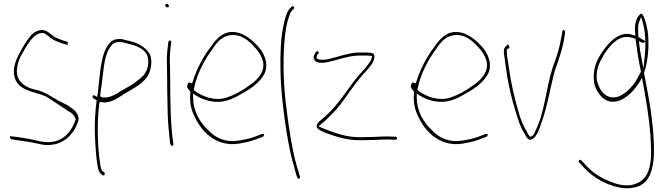

<svg xmlns="http://www.w3.org/2000/svg" viewBox="-20 -729 3510 1013"><path d="M34 -10C29 -6 35 3 38 5L53 8C79 11 103 16 127 19C157 23 188 32 217 36C287 40 336 10 369 -39C379 -55 393 -83 395 -103C391 -133 374 -149 350 -164V-165H349C340 -172 329 -178 314 -185C271 -204 232 -237 186 -251L147 -261C126 -267 101 -282 88 -298C77 -312 69 -326 69 -353V-355C73 -408 83 -421 113 -474C133 -508 150 -529 163 -539C181 -552 199 -561 220 -550V-549L243 -533V-532C259 -519 278 -510 306 -501L327 -494H328C332 -494 335 -493 337 -493C340 -504 337 -508 334 -509L311 -516H310C297 -521 287 -525 275 -530C256 -541 244 -554 227 -564C202 -576 181 -571 156 -554C143 -545 125 -521 103 -484C81 -447 68 -420 63 -404C56 -386 54 -370 53 -354C53 -248 156 -250 222 -220H223C259 -198 301 -168 340 -143C359 -134 370 -122 378 -103L380 -100C360 -41 322 9 258 19C210 27 167 9 129 3C105 0 79 -6 56 -8L40 -10C39 -10 37 -11 34 -10Z M471 -211 490 -200C482 -141 478 -76 481 -10C484 52 487 109 497 158C502 180 508 186 521 195C529 201 538 187 530 181L521 175L519 173C509 156 508 130 505 110C495 33 493 -63 500 -146L505 -190H518C529 -187 541 -188 555 -192H556C587 -199 614 -220 636 -234C684 -263 743 -290 766 -341C780 -372 784 -421 768 -447C744 -485 701 -506 649 -516C633 -520 622 -525 606 -523H605C588 -523 572 -516 562 -506C509 -452 509 -337 495 -232L493 -217L480 -225C471 -231 464 -218 471 -211ZM509 -222V-227C511 -244 513 -263 516 -280C526 -345 526 -423 557 -473V-474C568 -490 578 -507 605 -507C621 -509 633 -504 646 -501C687 -491 755 -476 762 -416C767 -358 738 -327 706 -304C669 -273 628 -258 594 -233H593C573 -223 552 -212 521 -215C521 -214 510 -219 509 -222Z M852 -700C852 -695 857 -690 863 -690C869 -690 871 -692 871 -698C871 -703 865 -709 860 -709C855 -709 852 -706 852 -700ZM861 -376C861 -352 862 -328 862 -301C862 -274 862 -246 863 -216L865 -124C866 -84 873 -8 877 23L880 34C880 36 880 36 884 39C891 44 895 36 895 30L893 20V19C880 -73 878 -196 878 -301C878 -328 877 -352 877 -376C875 -414 876 -455 881 -487L884 -506C884 -507 884 -509 882 -512C876 -520 870 -513 868 -508L866 -489V-488C861 -456 859 -417 861 -376Z M969 -282C963 -270 974 -257 984 -247V-239C980 -181 989 -149 1010 -107C1053 -19 1133 45 1239 29C1272 24 1305 16 1331 6L1368 -8C1370 -9 1372 -12 1373 -18C1375 -20 1375 -21 1370 -22H1362L1325 -8C1300 2 1268 8 1237 13C1173 24 1116 -1 1080 -41C1037 -81 999 -138 999 -217V-235L1014 -225C1043 -207 1077 -195 1115 -192C1163 -188 1208 -207 1242 -227C1294 -255 1353 -291 1378 -346C1398 -400 1371 -452 1340 -486C1312 -516 1278 -544 1241 -555C1170 -576 1125 -533 1090 -479C1054 -434 1017 -364 997 -299L993 -289L983 -293C976 -296 973 -292 969 -283ZM1002 -254 1005 -268C1020 -343 1063 -419 1100 -469C1125 -507 1151 -537 1193 -543C1251 -552 1294 -514 1327 -476C1350 -450 1384 -404 1363 -352C1349 -319 1319 -293 1291 -275C1255 -249 1219 -229 1178 -215C1116 -193 1046 -219 1002 -254ZM1005 -268Z M1460 -350C1462 -236 1483 -74 1502 24C1511 74 1520 112 1529 141C1537 170 1541 188 1544 195V196L1549 210C1557 216 1563 216 1563 203L1559 192V191C1557 182 1552 165 1543 137C1520 52 1504 -51 1491 -161C1476 -272 1472 -394 1480 -502C1485 -566 1491 -601 1506 -645C1510 -657 1513 -666 1521 -673L1530 -682C1531 -683 1532 -686 1532 -688C1532 -693 1529 -696 1524 -696C1522 -696 1520 -695 1519 -694L1510 -685C1494 -669 1483 -633 1476 -596C1461 -529 1458 -444 1460 -350Z M1943 -433 1941 -423C1939 -415 1936 -408 1929 -399C1922 -388 1914 -377 1904 -366L1873 -332C1825 -276 1781 -201 1724 -142C1710 -129 1698 -118 1689 -109C1671 -93 1656 -85 1651 -67C1648 -51 1666 -42 1692 -30C1755 -7 1809 11 1881 11C1920 11 1964 9 2007 7C2029 7 2044 7 2054 8H2068C2070 8 2075 5 2075 1C2075 -4 2073 -6 2067 -8H2053C2045 -9 2029 -9 2007 -9C1964 -7 1920 -5 1881 -5C1803 -5 1740 -29 1675 -56L1661 -62L1676 -76C1696 -90 1711 -108 1734 -130C1763 -158 1790 -196 1813 -229L1850 -280C1872 -309 1889 -330 1912 -354C1929 -373 1952 -399 1955 -424C1959 -454 1939 -449 1917 -452H1879C1817 -452 1767 -428 1701 -415C1687 -413 1677 -413 1667 -415C1662 -415 1655 -419 1651 -421V-429C1651 -440 1661 -447 1661 -447C1667 -453 1654 -464 1648 -456C1638 -444 1630 -426 1639 -413V-412H1640C1647 -399 1668 -394 1702 -400C1765 -412 1815 -436 1879 -436H1916C1927 -436 1935 -435 1943 -433Z M2149 -282C2143 -270 2154 -257 2164 -247V-239C2160 -181 2169 -149 2190 -107C2233 -19 2313 45 2419 29C2452 24 2485 16 2511 6L2548 -8C2550 -9 2552 -12 2553 -18C2555 -20 2555 -21 2550 -22H2542L2505 -8C2480 2 2448 8 2417 13C2353 24 2296 -1 2260 -41C2217 -81 2179 -138 2179 -217V-235L2194 -225C2223 -207 2257 -195 2295 -192C2343 -188 2388 -207 2422 -227C2474 -255 2533 -291 2558 -346C2578 -400 2551 -452 2520 -486C2492 -516 2458 -544 2421 -555C2350 -576 2305 -533 2270 -479C2234 -434 2197 -364 2177 -299L2173 -289L2163 -293C2156 -296 2153 -292 2149 -283ZM2182 -254 2185 -268C2200 -343 2243 -419 2280 -469C2305 -507 2331 -537 2373 -543C2431 -552 2474 -514 2507 -476C2530 -450 2564 -404 2543 -352C2529 -319 2499 -293 2471 -275C2435 -249 2399 -229 2358 -215C2296 -193 2226 -219 2182 -254ZM2185 -268Z M2639 -445C2645 -409 2650 -365 2656 -324C2666 -267 2682 -199 2699 -146C2712 -99 2727 -55 2747 -25C2760 0 2770 18 2792 3C2809 -7 2825 -44 2835 -77C2868 -163 2883 -270 2910 -365L2911 -366C2930 -421 2952 -483 2959 -541L2961 -555C2962 -563 2962 -562 2961 -564C2954 -578 2946 -569 2946 -557L2944 -544C2942 -535 2939 -522 2936 -504C2928 -460 2910 -412 2895 -370C2861 -263 2852 -127 2804 -37C2800 -27 2792 -8 2778 -8H2776C2770 -17 2767 -18 2760 -34C2725 -86 2707 -170 2689 -241C2677 -294 2668 -347 2661 -398C2657 -422 2654 -438 2654 -457V-468C2658 -472 2668 -475 2668 -476C2668 -484 2664 -494 2660 -494C2656 -494 2655 -492 2655 -490H2654C2641 -478 2636 -471 2639 -445Z M3033 122C3033 124 3034 126 3035 127L3063 158C3117 214 3195 257 3276 264C3388 268 3422 205 3430 91C3434 -45 3408 -188 3385 -307L3382 -323C3381 -327 3379 -335 3378 -343V-346L3379 -348C3394 -391 3403 -454 3401 -513C3401 -548 3395 -584 3388 -607C3380 -635 3370 -659 3363 -657C3362 -657 3360 -656 3358 -654C3337 -637 3326 -599 3331 -556L3333 -541L3318 -545C3261 -566 3210 -522 3180 -485C3155 -453 3127 -415 3117 -367C3106 -313 3115 -267 3140 -235C3164 -202 3198 -181 3247 -198C3288 -213 3326 -251 3354 -296L3367 -318L3372 -293C3387 -214 3405 -107 3411 -22C3419 85 3426 206 3338 239C3295 258 3247 247 3210 233C3164 216 3112 188 3076 148L3047 117C3046 116 3042 114 3041 114C3037 114 3033 118 3033 122ZM3129 -305V-306C3124 -353 3137 -391 3156 -421C3174 -458 3202 -493 3233 -516C3266 -539 3296 -538 3333 -524C3340 -475 3349 -406 3361 -355L3362 -352L3352 -333C3327 -281 3288 -238 3244 -220C3181 -199 3143 -248 3129 -305ZM3347 -583C3347 -593 3348 -604 3352 -613L3363 -640L3371 -612C3377 -589 3382 -565 3384 -531L3385 -512L3369 -521C3358 -527 3358 -530 3348 -533V-539C3347 -554 3346 -568 3347 -583ZM3351 -512 3367 -504C3368 -503 3371 -503 3373 -504L3385 -507V-494C3385 -476 3384 -456 3382 -436L3375 -367L3362 -435C3358 -456 3355 -477 3353 -494Z"/></svg>

Font: Stray Cat
Style: ExLtCn
Weight: 200
Version: Version 1.0